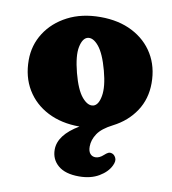

<svg xmlns="http://www.w3.org/2000/svg" viewBox="-82 -569 789 880"><g transform="rotate(10 312.0 -129.0)"><path d="M315.5 -497Q401 -497 464.5 -464.2Q528 -431.5 563 -373.5Q598 -315.5 598 -239Q598 -165.5 560.5 -108.8Q523 -52 457.5 -18.5Q408 6.5 388.5 35.8Q369 65 369 96Q369 118 378.5 129Q388 140 403 140Q421.5 140 440.5 122.5Q449.5 114 457.5 110Q465.5 106 475.5 109.5Q486.5 113 493.2 126.8Q500 140.5 489.5 162.5Q474.5 194.5 436.5 217Q398.5 239.5 344 239.5Q280 239.5 246.8 211.2Q213.5 183 213.5 137.5Q213.5 69.5 307 14Q222.5 14 159 -18.5Q95.5 -51 60.2 -109.5Q25 -168 25 -246Q25 -315.5 61.5 -372.5Q98 -429.5 163.2 -463.2Q228.5 -497 315.5 -497ZM353 -92Q376.5 -98.5 384.2 -142Q392 -185.5 372.5 -258Q352 -334.5 324.8 -367Q297.5 -399.5 272.5 -392.5Q250 -386 241.5 -344.8Q233 -303.5 253 -226Q273 -149.5 300.5 -117.5Q328 -85.5 353 -92Z"/></g></svg>

Font: Fraunces 9pt S100 Black
Style: Regular
Weight: 900
Version: Version 1.000; ttfautohint (v1.8.3)